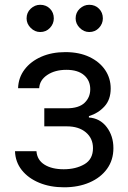

<svg xmlns="http://www.w3.org/2000/svg" viewBox="-20 -770 534 801"><path d="M42.6 -139.2H132.1Q134.9 -102.3 165.7 -83.1Q196.4 -63.9 245.7 -63.9Q296.2 -63.9 332 -84.7Q367.9 -105.5 367.9 -152Q367.9 -192.8 338.2 -217.9Q308.6 -242.9 258.5 -242.9H164.8V-318.2H258.5Q308.6 -318.2 332.6 -340.9Q356.5 -363.6 356.5 -397.7Q356.5 -434.3 330.6 -456.5Q304.7 -478.7 257.1 -478.7Q209.2 -478.7 177.2 -457.2Q145.2 -435.7 143.5 -402H55.4Q56.8 -446 82.4 -479.9Q108 -513.8 152 -533.2Q196 -552.6 252.8 -552.6Q310.4 -552.6 352.8 -532.5Q395.2 -512.4 418.5 -478.2Q441.8 -443.9 441.8 -400.6Q441.8 -354.4 415.8 -326Q389.9 -297.6 350.9 -285.5V-279.8Q397 -276.6 425.1 -239.9Q453.1 -203.1 453.1 -152Q453.1 -102.3 426.5 -65.5Q399.9 -28.8 353.3 -8.7Q306.8 11.4 247.2 11.4Q189.3 11.4 143.5 -7.6Q97.7 -26.6 70.8 -60.5Q44 -94.5 42.6 -139.2ZM147.7 -636.4Q125.4 -636.4 108.1 -653.6Q90.9 -670.8 90.9 -693.2Q90.9 -717.7 108.1 -733.8Q125.4 -750 147.7 -750Q172.2 -750 188.4 -733.8Q204.5 -717.7 204.5 -693.2Q204.5 -670.8 188.4 -653.6Q172.2 -636.4 147.7 -636.4ZM352.3 -636.4Q329.9 -636.4 312.7 -653.6Q295.5 -670.8 295.5 -693.2Q295.5 -717.7 312.7 -733.8Q329.9 -750 352.3 -750Q376.8 -750 392.9 -733.8Q409.1 -717.7 409.1 -693.2Q409.1 -670.8 392.9 -653.6Q376.8 -636.4 352.3 -636.4Z"/></svg>

Font: Inter Alia
Style: Regular
Weight: 400
Designer: Rasmus Andersson (Latin, Greek, Cyrillic etc.) and Evan from Shavian.info (Shavian, old style figures)
Foundry: Shavian.info
Version: Version 0.001;git-37ab20767